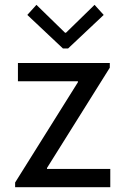

<svg xmlns="http://www.w3.org/2000/svg" viewBox="-20 -780 522 800"><path d="M43 -19.5 304.7 -437.5V-441.4H54.7V-517.6H437.5V-498L175.8 -80.1V-76.2H439.5V0H43ZM251 -643.6H254.9L374 -759.8L412.1 -717.8L263.7 -578.1H242.2L93.8 -717.8L131.8 -759.8Z"/></svg>

Font: Reddit Sans Vanilla
Style: Regular
Weight: 400
Designer: Stephen Hutchings
Foundry: Reddit
Version: Version 1.013